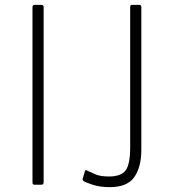

<svg xmlns="http://www.w3.org/2000/svg" viewBox="-20 -762 713 792"><path d="M151 -742Q160 -742 160 -732V-12Q160 -5 158 -2.5Q156 0 148 0H125Q118 0 116 -2Q114 -4 114 -10V-732Q114 -742 123 -742ZM563 -144Q563 -73 534 -31.5Q505 10 432 10Q391 10 360.5 -0.5Q330 -11 325 -15Q323 -17 321.5 -19Q320 -21 321 -24L330 -55Q331 -62 338 -59Q354 -52 373.5 -43Q393 -34 430 -34Q479 -34 498 -59Q517 -84 517 -154V-733Q517 -742 525 -742H555Q563 -742 563 -732V-144Z"/></svg>

Font: Libre Franklin Thin Thin
Style: Regular
Weight: 250
Version: Version 3.000